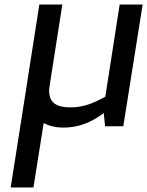

<svg xmlns="http://www.w3.org/2000/svg" viewBox="-20 -555 647 844"><path d="M607 -535 522 0H442L436 -58Q353 6 259 6Q210 6 172 -14L127 269H27L98 -183V-184L153 -535H254L207 -235L197 -170Q196 -166 196 -157Q196 -117 219.5 -100Q243 -83 287 -83Q329 -83 364.5 -94.5Q400 -106 443 -130L506 -535Z"/></svg>

Font: Exo Medium
Style: Italic
Weight: 500
Italic angle: -9°
Designer: Natanael Gama
Foundry: Natanael Gama
Version: Version 1.500; ttfautohint (v1.6)